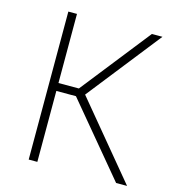

<svg xmlns="http://www.w3.org/2000/svg" viewBox="-106 -801 813 891"><g transform="rotate(15 300.0 -355.5)"><path d="M248.5 -340.8 532.7 0H585.4L287.6 -358.9L564.9 -710.9H514.2L252.4 -378.9H154.3V-710.9H112.8V0H154.3V-340.8Z"/></g></svg>

Font: Roboto Mono ExtraLight
Style: Regular
Weight: 250
Monospace: yes
Designer: Google
Version: Version 3.000